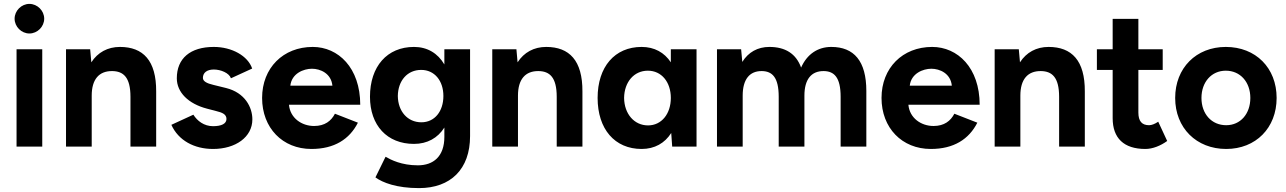

<svg xmlns="http://www.w3.org/2000/svg" viewBox="-20 -753 6606 986"><path d="M65 0H197V-500H65ZM131 -581C172 -581 207 -616 207 -657C207 -698 172 -733 131 -733C90 -733 55 -698 55 -657C55 -616 90 -581 131 -581Z M319 0H451V-262C451 -345 488 -389 557 -388C613 -387 650 -357 650 -256V0H782V-283C783 -442 715 -512 596 -512C533 -512 482 -484 449 -433L443 -500H319Z M1074 12C1190 12 1276 -49 1276 -140C1276 -202 1238 -277 1141 -301L1076 -317C1041 -325 1022 -336 1022 -353C1022 -379 1042 -396 1078 -396C1114 -396 1157 -378 1166 -351L1275 -401C1253 -466 1171 -512 1078 -512C957 -512 888 -453 888 -351C888 -279 947 -220 1043 -195L1089 -183C1122 -175 1143 -166 1143 -142C1143 -118 1118 -105 1074 -105C1028 -105 993 -132 973 -164L860 -112C896 -32 977 12 1074 12Z M1579 12C1697 12 1775 -38 1818 -123L1700 -169C1681 -132 1648 -106 1593 -106C1529 -106 1470 -147 1464 -215H1830C1830 -405 1717 -512 1586 -512C1434 -512 1326 -404 1326 -250C1326 -96 1431 12 1579 12ZM1471 -313C1478 -376 1539 -400 1582 -400C1625 -400 1681 -376 1687 -313Z M2132 213C2294 213 2394 116 2394 -54V-500H2262V-422C2228 -480 2174 -512 2106 -512C1968 -512 1880 -412 1880 -256C1880 -109 1968 -14 2106 -14C2174 -14 2228 -44 2262 -98V-50C2262 51 2205 96 2126 96C2042 96 1988 68 1960 52L1908 158C1945 185 2017 213 2132 213ZM2144 -125C2073 -125 2024 -181 2023 -260C2024 -339 2072 -394 2143 -394C2211 -394 2257 -339 2257 -260C2257 -181 2212 -125 2144 -125Z M2508 0H2640V-262C2640 -345 2677 -389 2746 -388C2802 -387 2839 -357 2839 -256V0H2971V-283C2972 -442 2904 -512 2785 -512C2722 -512 2671 -484 2638 -433L2632 -500H2508Z M3275 12C3342 12 3394 -18 3427 -70L3432 0H3557V-500H3425V-433C3392 -483 3341 -512 3275 -512C3137 -512 3049 -410 3049 -250C3049 -90 3137 12 3275 12ZM3308 -109C3237 -109 3186 -168 3185 -250C3186 -332 3236 -390 3307 -390C3377 -390 3425 -332 3425 -250C3425 -168 3377 -109 3308 -109Z M3662 0H3794V-262C3794 -345 3829 -389 3893 -388C3945 -387 3979 -357 3979 -256V0H4111V-262C4111 -345 4146 -389 4211 -388C4263 -387 4297 -357 4297 -256V0H4429V-286C4429 -439 4366 -512 4249 -512C4179 -512 4124 -474 4094 -406C4068 -478 4012 -512 3931 -512C3871 -512 3823 -485 3792 -435L3786 -500H3662Z M4760 12C4878 12 4956 -38 4999 -123L4881 -169C4862 -132 4829 -106 4774 -106C4710 -106 4651 -147 4645 -215H5011C5011 -405 4898 -512 4767 -512C4615 -512 4507 -404 4507 -250C4507 -96 4612 12 4760 12ZM4652 -313C4659 -376 4720 -400 4763 -400C4806 -400 4862 -376 4868 -313Z M5088 0H5220V-262C5220 -345 5257 -389 5326 -388C5382 -387 5419 -357 5419 -256V0H5551V-283C5552 -442 5484 -512 5365 -512C5302 -512 5251 -484 5218 -433L5212 -500H5088Z M5862 12C5900 12 5941 -5 5974 -29L5928 -128C5910 -116 5894 -110 5881 -110C5844 -110 5826 -131 5826 -175V-394H5951V-500H5826V-656H5694V-500H5613V-394H5694V-146C5694 -44 5751 12 5862 12Z M6277 12C6429 12 6536 -96 6536 -250C6536 -404 6429 -512 6275 -512C6123 -512 6015 -404 6015 -250C6015 -96 6124 12 6277 12ZM6277 -110C6202 -110 6150 -168 6150 -250C6150 -332 6202 -390 6275 -390C6349 -390 6401 -332 6401 -250C6401 -168 6350 -110 6277 -110Z"/></svg>

Font: HB Figtree Prototype
Style: Bold
Weight: 700
Designer: Alfredo Marco Pradil
Foundry: Hanken Design Co.®
Version: Version 1.002;Glyphs 3.2 (3228)